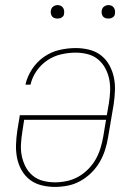

<svg xmlns="http://www.w3.org/2000/svg" viewBox="-20 -727 540 755"><path d="M195 8Q169 8 143 1.5Q117 -5 97 -20.5Q77 -36 64.5 -58.5Q52 -81 47 -106.5Q42 -132 43 -159Q44 -186 48 -213L58 -274H400L408 -320Q412 -344 413 -368.5Q414 -393 409.5 -415.5Q405 -438 394 -458.5Q383 -479 365.5 -493.5Q348 -508 325 -514Q302 -520 278 -520Q250 -520 221 -513.5Q192 -507 166.5 -490Q141 -473 123.5 -447.5Q106 -422 100 -394H80Q87 -426 106 -455Q125 -484 153 -503.5Q181 -523 213.5 -530.5Q246 -538 278 -538Q305 -538 331 -531.5Q357 -525 377 -509.5Q397 -494 409.5 -471.5Q422 -449 427.5 -424Q433 -399 432 -371.5Q431 -344 427 -317L405 -187Q401 -162 393 -137Q385 -112 371.5 -89Q358 -66 338.5 -47Q319 -28 295.5 -15Q272 -2 246.5 3Q221 8 195 8ZM196 -10Q219 -10 242.5 -15Q266 -20 287 -31.5Q308 -43 326 -61Q344 -79 356 -100Q368 -121 375 -144Q382 -167 386 -190L397 -256H75L68 -210Q64 -186 62.5 -161.5Q61 -137 65.5 -114.5Q70 -92 80.5 -71.5Q91 -51 108.5 -36.5Q126 -22 149 -16Q172 -10 196 -10ZM406 -654Q400 -654 394 -656Q388 -658 384.5 -663Q381 -668 380 -674Q379 -680 380 -686Q381 -691 383.5 -695Q386 -699 389.5 -701.5Q393 -704 397.5 -705.5Q402 -707 406 -707Q413 -707 418.5 -704.5Q424 -702 427.5 -697Q431 -692 432 -686Q433 -680 432 -674Q432 -669 429.5 -665Q427 -661 423 -658.5Q419 -656 415 -655Q411 -654 406 -654ZM206 -654Q200 -654 194 -656Q188 -658 184.5 -663Q181 -668 180 -674Q179 -680 180 -686Q181 -691 183.5 -695Q186 -699 189.5 -701.5Q193 -704 197.5 -705.5Q202 -707 206 -707Q213 -707 218.5 -704.5Q224 -702 227.5 -697Q231 -692 232 -686Q233 -680 232 -674Q232 -669 229.5 -665Q227 -661 223 -658.5Q219 -656 215 -655Q211 -654 206 -654Z"/></svg>

Font: Iosevka Curly Slab ThObl
Style: Regular
Weight: 100
Italic angle: -9°
Monospace: yes
Designer: Belleve Invis
Foundry: Belleve Invis
Version: Version 11.0.0; ttfautohint (v1.8.3)